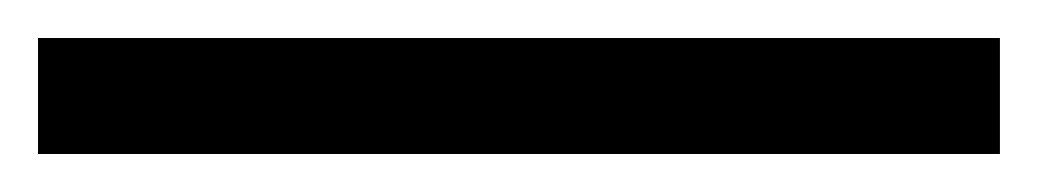

<svg xmlns="http://www.w3.org/2000/svg" viewBox="-23 -841 546 101"><path d="M503 -760H-3V-821H503Z"/></svg>

Font: Noto Sans Hebrew Thin
Style: Regular
Weight: 400
Version: Version 3.001